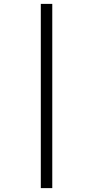

<svg xmlns="http://www.w3.org/2000/svg" viewBox="-20 -776 480 988"><path d="M190 -756H249V192H190Z"/></svg>

Font: Trirong Light
Style: Regular
Weight: 300
Designer: Katatrad Team
Foundry: CadsonDemak
Version: Version 1.001